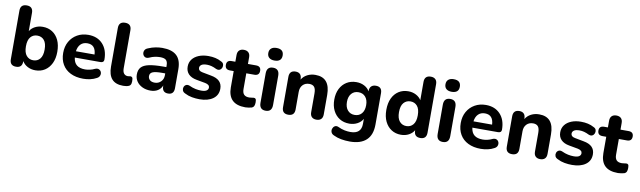

<svg xmlns="http://www.w3.org/2000/svg" viewBox="-47 -1381 7412 2223"><g transform="rotate(10 3658.5 -270.0)"><path d="M315 -100Q365 -100 395 -136Q425 -172 425 -245Q425 -319 395 -354.5Q365 -390 315 -390Q266 -390 235.5 -354.5Q205 -319 205 -245Q205 -172 235.5 -136Q266 -100 315 -100ZM359 10Q308 10 267 -12Q226 -34 205 -71V-67Q205 8 133 8Q59 8 59 -67V-638Q59 -713 133 -713Q207 -713 207 -638V-423Q228 -459 268.5 -480Q309 -501 359 -501Q423 -501 471.5 -470Q520 -439 547 -382Q574 -325 574 -245Q574 -166 546.5 -109Q519 -52 471 -21Q423 10 359 10Z M922 10Q836 10 773 -21Q710 -52 676.5 -109.5Q643 -167 643 -245Q643 -321 675.5 -378.5Q708 -436 765 -468.5Q822 -501 895 -501Q1002 -501 1064.5 -433.5Q1127 -366 1127 -251Q1127 -215 1086 -215H785Q792 -156 827 -128Q862 -100 925 -100Q950 -100 980.5 -106.5Q1011 -113 1039 -127Q1066 -138 1085 -129Q1104 -120 1111 -100.5Q1118 -81 1110.5 -60Q1103 -39 1079 -27Q1045 -8 1004 1Q963 10 922 10ZM785 -289H1004Q998 -403 901 -403Q852 -403 822 -373Q792 -343 785 -289Z M1391 10Q1302 10 1259 -39Q1216 -88 1216 -185V-638Q1216 -713 1290 -713Q1364 -713 1364 -638V-191Q1364 -149 1381 -129Q1398 -109 1426 -109Q1433 -109 1441 -110.5Q1449 -112 1457 -113Q1473 -113 1480 -102.5Q1487 -92 1487 -58Q1487 -28 1475 -13.5Q1463 1 1437 6Q1429 7 1415.5 8.5Q1402 10 1391 10Z M1714 10Q1659 10 1616.5 -10.5Q1574 -31 1550 -66.5Q1526 -102 1526 -147Q1526 -201 1554 -232Q1582 -263 1644.5 -276.5Q1707 -290 1812 -290H1848V-310Q1848 -354 1827.5 -372.5Q1807 -391 1758 -391Q1730 -391 1698.5 -385Q1667 -379 1630 -362Q1602 -351 1583.5 -361.5Q1565 -372 1559 -393Q1553 -414 1562.5 -435Q1572 -456 1599 -466Q1645 -486 1687 -493.5Q1729 -501 1764 -501Q1878 -501 1933.5 -449.5Q1989 -398 1989 -290V-67Q1989 8 1920 8Q1850 8 1850 -67V-75Q1835 -35 1799.5 -12.5Q1764 10 1714 10ZM1848 -216H1813Q1733 -216 1700.5 -202Q1668 -188 1668 -154Q1668 -126 1688 -107.5Q1708 -89 1746 -89Q1789 -89 1818.5 -118.5Q1848 -148 1848 -194Z M2290 10Q2245 10 2200.5 2Q2156 -6 2118 -26Q2092 -37 2084.5 -56.5Q2077 -76 2083.5 -95.5Q2090 -115 2107.5 -124.5Q2125 -134 2149 -125Q2190 -106 2225 -99Q2260 -92 2292 -92Q2335 -92 2355 -105.5Q2375 -119 2375 -142Q2375 -176 2323 -187L2218 -206Q2156 -217 2123 -251Q2090 -285 2090 -339Q2090 -389 2117.5 -425Q2145 -461 2194 -481Q2243 -501 2307 -501Q2351 -501 2389 -492.5Q2427 -484 2461 -465Q2484 -455 2489.5 -435Q2495 -415 2487.5 -396Q2480 -377 2462.5 -368Q2445 -359 2420 -369Q2388 -385 2361 -392Q2334 -399 2309 -399Q2263 -399 2242.5 -384.5Q2222 -370 2222 -347Q2222 -312 2270 -303L2375 -283Q2507 -260 2507 -152Q2507 -75 2447.5 -32.5Q2388 10 2290 10Z M2829 10Q2725 10 2674.5 -40Q2624 -90 2624 -189V-380H2580Q2522 -380 2522 -436Q2522 -490 2580 -490H2624V-568Q2624 -605 2643.5 -624Q2663 -643 2698 -643Q2733 -643 2752.5 -624Q2772 -605 2772 -568V-490H2867Q2925 -490 2925 -436Q2925 -380 2867 -380H2772V-195Q2772 -152 2791.5 -131Q2811 -110 2854 -110Q2869 -110 2882.5 -113Q2896 -116 2906 -116Q2920 -117 2928.5 -108Q2937 -99 2937 -68Q2937 -43 2930 -26Q2923 -9 2903 -1Q2890 3 2867 6.5Q2844 10 2829 10Z M3067 8Q2993 8 2993 -73V-417Q2993 -498 3067 -498Q3141 -498 3141 -417V-73Q3141 8 3067 8ZM3067 -582Q3027 -582 3004.5 -601Q2982 -620 2982 -656Q2982 -692 3004.5 -711Q3027 -730 3067 -730Q3151 -730 3151 -656Q3151 -582 3067 -582Z M3333 8Q3259 8 3259 -67V-424Q3259 -499 3332 -499Q3366 -499 3384.5 -480Q3403 -461 3403 -424V-417Q3428 -458 3470.5 -479.5Q3513 -501 3565 -501Q3738 -501 3738 -295V-67Q3738 -30 3718.5 -11Q3699 8 3664 8Q3629 8 3609.5 -11Q3590 -30 3590 -67V-288Q3590 -341 3571 -363.5Q3552 -386 3513 -386Q3465 -386 3436 -355.5Q3407 -325 3407 -274V-67Q3407 8 3333 8Z M4090 -123Q4142 -123 4172.5 -158.5Q4203 -194 4203 -257Q4203 -319 4172.5 -354.5Q4142 -390 4090 -390Q4039 -390 4008 -354.5Q3977 -319 3977 -257Q3977 -194 4008 -158.5Q4039 -123 4090 -123ZM4089 190Q4034 190 3985.5 181Q3937 172 3901 154Q3872 143 3863.5 121.5Q3855 100 3862 79Q3869 58 3886.5 47Q3904 36 3927 45Q3971 66 4008 73Q4045 80 4076 80Q4204 80 4204 -38V-97Q4183 -58 4140.5 -35.5Q4098 -13 4047 -13Q3981 -13 3932 -43.5Q3883 -74 3855.5 -129Q3828 -184 3828 -257Q3828 -331 3855.5 -385.5Q3883 -440 3932 -470.5Q3981 -501 4047 -501Q4099 -501 4140.5 -479Q4182 -457 4202 -420V-424Q4202 -461 4221.5 -480Q4241 -499 4276 -499Q4348 -499 4348 -424V-56Q4348 67 4281.5 128.5Q4215 190 4089 190Z M4702 -100Q4751 -100 4781.5 -136Q4812 -172 4812 -245Q4812 -319 4781.5 -354.5Q4751 -390 4702 -390Q4653 -390 4622 -354.5Q4591 -319 4591 -245Q4591 -172 4622 -136Q4653 -100 4702 -100ZM4657 10Q4594 10 4545.5 -21Q4497 -52 4469.5 -109Q4442 -166 4442 -245Q4442 -325 4469 -382Q4496 -439 4544.5 -470Q4593 -501 4657 -501Q4707 -501 4748 -479.5Q4789 -458 4810 -423V-638Q4810 -713 4884 -713Q4919 -713 4938.5 -694Q4958 -675 4958 -638V-67Q4958 8 4885 8Q4812 8 4812 -67V-71Q4791 -34 4750 -12Q4709 10 4657 10Z M5150 8Q5076 8 5076 -73V-417Q5076 -498 5150 -498Q5224 -498 5224 -417V-73Q5224 8 5150 8ZM5150 -582Q5110 -582 5087.5 -601Q5065 -620 5065 -656Q5065 -692 5087.5 -711Q5110 -730 5150 -730Q5234 -730 5234 -656Q5234 -582 5150 -582Z M5596 10Q5510 10 5447 -21Q5384 -52 5350.5 -109.5Q5317 -167 5317 -245Q5317 -321 5349.5 -378.5Q5382 -436 5439 -468.5Q5496 -501 5569 -501Q5676 -501 5738.5 -433.5Q5801 -366 5801 -251Q5801 -215 5760 -215H5459Q5466 -156 5501 -128Q5536 -100 5599 -100Q5624 -100 5654.5 -106.5Q5685 -113 5713 -127Q5740 -138 5759 -129Q5778 -120 5785 -100.5Q5792 -81 5784.5 -60Q5777 -39 5753 -27Q5719 -8 5678 1Q5637 10 5596 10ZM5459 -289H5678Q5672 -403 5575 -403Q5526 -403 5496 -373Q5466 -343 5459 -289Z M5964 8Q5890 8 5890 -67V-424Q5890 -499 5963 -499Q5997 -499 6015.5 -480Q6034 -461 6034 -424V-417Q6059 -458 6101.5 -479.5Q6144 -501 6196 -501Q6369 -501 6369 -295V-67Q6369 -30 6349.5 -11Q6330 8 6295 8Q6260 8 6240.5 -11Q6221 -30 6221 -67V-288Q6221 -341 6202 -363.5Q6183 -386 6144 -386Q6096 -386 6067 -355.5Q6038 -325 6038 -274V-67Q6038 8 5964 8Z M6670 10Q6625 10 6580.5 2Q6536 -6 6498 -26Q6472 -37 6464.5 -56.5Q6457 -76 6463.5 -95.5Q6470 -115 6487.5 -124.5Q6505 -134 6529 -125Q6570 -106 6605 -99Q6640 -92 6672 -92Q6715 -92 6735 -105.5Q6755 -119 6755 -142Q6755 -176 6703 -187L6598 -206Q6536 -217 6503 -251Q6470 -285 6470 -339Q6470 -389 6497.5 -425Q6525 -461 6574 -481Q6623 -501 6687 -501Q6731 -501 6769 -492.5Q6807 -484 6841 -465Q6864 -455 6869.5 -435Q6875 -415 6867.5 -396Q6860 -377 6842.5 -368Q6825 -359 6800 -369Q6768 -385 6741 -392Q6714 -399 6689 -399Q6643 -399 6622.5 -384.5Q6602 -370 6602 -347Q6602 -312 6650 -303L6755 -283Q6887 -260 6887 -152Q6887 -75 6827.5 -32.5Q6768 10 6670 10Z M7209 10Q7105 10 7054.5 -40Q7004 -90 7004 -189V-380H6960Q6902 -380 6902 -436Q6902 -490 6960 -490H7004V-568Q7004 -605 7023.5 -624Q7043 -643 7078 -643Q7113 -643 7132.5 -624Q7152 -605 7152 -568V-490H7247Q7305 -490 7305 -436Q7305 -380 7247 -380H7152V-195Q7152 -152 7171.5 -131Q7191 -110 7234 -110Q7249 -110 7262.5 -113Q7276 -116 7286 -116Q7300 -117 7308.5 -108Q7317 -99 7317 -68Q7317 -43 7310 -26Q7303 -9 7283 -1Q7270 3 7247 6.5Q7224 10 7209 10Z"/></g></svg>

Font: Chiron GoRound TC
Style: Bold
Weight: 700
Designer: Ryoko NISHIZUKA 西塚涼子 (kana, bopomofo & ideographs); Paul D. Hunt (Latin, Greek & Cyrillic); Sandoll Communications 산돌커뮤니
Foundry: Adobe
Version: Version 1.000;hotconv 1.1.1;makeotfexe 2.6.0